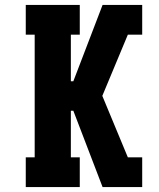

<svg xmlns="http://www.w3.org/2000/svg" viewBox="-20 -755 640 775"><path d="M84 0V-120H120V-615H84V-735H302V-615H266V-427H276L394 -735H554V-615H496L393 -368L496 -120H554V0H394L276 -308H266V-120H302V0Z"/></svg>

Font: Iosevka Slab Heavy Extended
Style: Regular
Weight: 900
Width: 7
Monospace: yes
Designer: Belleve Invis
Foundry: Belleve Invis
Version: Version 11.1.0; ttfautohint (v1.8.3)